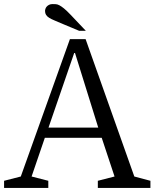

<svg xmlns="http://www.w3.org/2000/svg" viewBox="-24 -922 758 942"><path d="M475 -246 538 -56 456 -35V0H714V-35L635 -56L396 -730H319L78 -56L-4 -35V0H213V-35L131 -56L196 -246ZM214 -296 340 -662H344L458 -296ZM397 -771 322 -850Q303 -870 290 -880.5Q277 -891 267.5 -896Q258 -901 250 -901.5Q242 -902 234 -902Q224 -902 217 -898.5Q210 -895 205.5 -890Q201 -885 199 -879Q197 -873 197 -868Q197 -857 202 -849Q207 -841 217.5 -834.5Q228 -828 245 -821Q262 -814 285 -804L364 -771Z"/></svg>

Font: GradeGX
Style: Regular
Weight: 100
Width: 1
Designer: Adam Twardoch
Foundry: Adam Twardoch
Version: Version 2.002; DEVELOPMENT